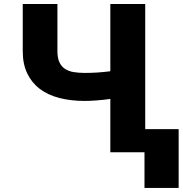

<svg xmlns="http://www.w3.org/2000/svg" viewBox="-20 -747 897 942"><path d="M261.7 -727.3V-495.7Q261.7 -462.4 271.5 -441.6Q281.2 -420.8 299 -409.1Q316.8 -397.4 341.4 -393.3Q366.1 -389.2 395.6 -389.2Q427.9 -389.2 459 -391.3Q490.1 -393.5 521.3 -397.4V-727.3H692.5V-113.3H856.5V175.1H688.9V0H521.3V-261.7Q505.7 -259.2 487 -257.3Q468.4 -255.3 450.6 -254.1Q432.9 -252.8 418.1 -252.3Q403.4 -251.8 395.6 -251.8Q327.1 -251.8 271 -266.3Q214.8 -280.9 175.1 -311.1Q135.3 -341.3 113.5 -387.1Q91.6 -432.9 91.6 -495.7V-727.3Z"/></svg>

Font: Inter P Extra Bold
Style: Regular
Weight: 800
Designer: Rasmus Andersson
Foundry: rsms
Version: Version 3.018;git-588b23468